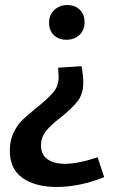

<svg xmlns="http://www.w3.org/2000/svg" viewBox="-20 -560 472 763"><path d="M244 -402Q213 -402 194 -420.5Q175 -439 175 -470Q175 -501 196 -520.5Q217 -540 247 -540Q278 -540 297 -521.5Q316 -503 316 -472Q316 -440 295.5 -421Q275 -402 244 -402ZM304 -297Q311 -259 311 -232Q311 -187 288.5 -158Q266 -129 221 -93Q182 -63 162.5 -39Q143 -15 143 18Q143 55 169 73Q195 91 238 91Q290 91 368 65L394 144Q296 183 205 183Q121 183 70 147.5Q19 112 19 38Q19 -2 34 -33Q49 -64 71 -85Q93 -106 128 -134Q172 -169 192.5 -194Q213 -219 213 -254L211 -291Z"/></svg>

Font: Bitter Pro SemiBold
Style: Regular
Weight: 600
Designer: Sol Matas, and Bitter project Authors
Foundry: Sol Matas
Version: Version 1.010